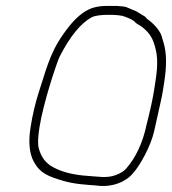

<svg xmlns="http://www.w3.org/2000/svg" viewBox="-20 -639 580 648"><path d="M475.2 -576C473.8 -579.3 471.8 -581.7 469.3 -583L448.8 -595.5C437.2 -603.9 429.1 -604.4 414.9 -611.5C401.1 -618.3 391.8 -617.4 374 -619H340.2C325 -619 311 -617.3 298.2 -614C270.8 -606.8 243.2 -586.5 215.6 -553C153.7 -475.8 143.3 -428.6 110.9 -327.9C99.1 -291.1 89.8 -251.5 83.1 -209C75.3 -159.5 79 -120.7 94.4 -92.7C115.7 -53.8 143.2 -43.6 193.3 -28.7C230.6 -17.7 266.8 -15.9 304.1 -13C357.9 -5.1 404.8 -25.2 428.6 -54C453.5 -80.9 488.9 -147.2 499.8 -194.3C506.1 -221.4 510.6 -241.7 513.4 -255C518.3 -278.7 525.9 -308.5 529.6 -332L534.3 -362C542.8 -415.7 542.4 -459 532.9 -492C531.2 -498 528.7 -506.4 525.5 -517.2C519 -538.8 493.7 -563.8 475.2 -576ZM434.6 -566C436.2 -563.3 438.5 -561.2 441.5 -559.5C470.6 -543.3 489.6 -522.1 498.6 -496C511.2 -459.1 514.9 -428.9 504.3 -362L499.6 -332C494.8 -302 486.4 -263.7 474.4 -217C461.7 -157 438.8 -107.9 405.7 -69.8C398.1 -61.1 385.9 -53.7 369.3 -47.6C340.3 -37 309.7 -43.3 281.1 -45C231 -48 190.8 -57.6 160.7 -74C135.3 -86.7 118.6 -108.5 110.6 -139.4C107.1 -153 108 -176.5 113.3 -210C126.3 -292.5 170.5 -424.3 180.8 -447C216.1 -516.1 252.3 -560.6 289.4 -580.5C300 -586.2 319 -589 346.3 -589C372.8 -589 391 -587 400.8 -583C416.7 -576.5 420.9 -576.3 434.6 -566Z"/></svg>

Font: MewTooHand
Style: Ita
Weight: 400
Designer: Mew Too, Robert Jablonski
Version: Version 0.77